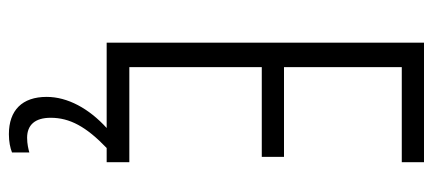

<svg xmlns="http://www.w3.org/2000/svg" viewBox="-291 -556 974 432"><g transform="rotate(90 196.0 -340.0)"><path d="M245 33C245 -10 265 -47 313 -93H345V-144H131V-442H333V-492H131V-757H345V-807H76V-93H268C224 -53 198 -5 198 42C198 97 228 127 282 127C299 127 313 124 323 120V81C316 83 304 86 290 86C261 86 245 68 245 33Z"/></g></svg>

Font: Noto Sans Kannada UI ExtraCondensed Light
Style: Regular
Weight: 300
Width: 2
Designer: Jelle Bosma - Monotype Design Team
Foundry: Monotype Imaging Inc.
Version: Version 2.005